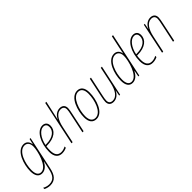

<svg xmlns="http://www.w3.org/2000/svg" viewBox="96 -1808 3096 3096"><g transform="rotate(-45 1644.0 -260.0)"><path d="M104 240C220 240 271 166 297 43L418 -527H396L375 -433H372C365 -488 333 -537 265 -537C112 -537 36 -308 36 -150C36 -49 74 10 149 10C218 10 268 -41 303 -106H305C298 -77 290 -42 286 -22L273 36C248 153 206 215 104 215C62 215 20 199 -5 184V213C18 225 59 240 104 240ZM152 -15C94 -15 63 -59 63 -151C63 -297 132 -512 264 -512C319 -512 355 -470 355 -399C355 -296 281 -15 152 -15Z M606 10C650 10 687 -2 710 -15V-43C683 -28 650 -15 611 -15C537 -15 499 -62 499 -161C499 -195 501 -226 506 -253H520C695 -253 788 -336 788 -440C788 -505 750 -537 695 -537C574 -537 472 -365 472 -158C472 -41 527 10 606 10ZM528 -278H510C537 -413 615 -512 693 -512C738 -512 761 -483 761 -439C761 -354 685 -278 528 -278Z M825 0H851L911 -283C940 -425 1001 -512 1086 -512C1133 -512 1162 -488 1162 -438C1162 -409 1154 -375 1147 -341L1075 0H1101L1171 -333C1179 -369 1188 -414 1188 -441C1188 -504 1150 -537 1090 -537C1021 -537 967 -488 941 -430H939C947 -463 955 -499 962 -533L1012 -760H986Z M1390 10C1537 10 1612 -209 1612 -373C1612 -480 1567 -537 1489 -537C1335 -537 1263 -301 1263 -154C1263 -45 1309 10 1390 10ZM1391 -15C1325 -15 1290 -64 1290 -154C1290 -289 1359 -512 1487 -512C1552 -512 1585 -461 1585 -373C1585 -228 1520 -15 1391 -15Z M1781 10C1849 10 1903 -39 1929 -96H1931L1913 0H1934L2046 -527H2020L1960 -244C1930 -102 1870 -15 1784 -15C1737 -15 1709 -39 1709 -88C1709 -117 1716 -152 1723 -186L1796 -527H1770L1699 -194C1691 -158 1683 -113 1683 -86C1683 -22 1720 10 1781 10Z M2214 10C2284 10 2333 -43 2368 -107H2370L2350 0H2371L2532 -760H2506L2462 -554C2453 -516 2446 -474 2439 -438H2437C2429 -490 2396 -537 2330 -537C2177 -537 2101 -308 2101 -150C2101 -49 2139 10 2214 10ZM2216 -15C2161 -15 2128 -58 2128 -151C2128 -297 2197 -512 2329 -512C2384 -512 2420 -470 2420 -399C2420 -293 2347 -15 2216 -15Z M2673 10C2717 10 2754 -2 2777 -15V-43C2750 -28 2717 -15 2678 -15C2604 -15 2566 -62 2566 -161C2566 -195 2568 -226 2573 -253H2587C2762 -253 2855 -336 2855 -440C2855 -505 2817 -537 2762 -537C2641 -537 2539 -365 2539 -158C2539 -41 2594 10 2673 10ZM2595 -278H2577C2604 -413 2682 -512 2760 -512C2805 -512 2828 -483 2828 -439C2828 -354 2752 -278 2595 -278Z M2891 0H2917L2977 -283C3006 -425 3067 -512 3153 -512C3199 -512 3228 -488 3228 -438C3228 -409 3220 -375 3213 -341L3141 0H3167L3237 -333C3245 -369 3254 -414 3254 -441C3254 -504 3216 -537 3156 -537C3087 -537 3033 -488 3007 -430H3005L3023 -527H3002Z"/></g></svg>

Font: Noto Sans Condensed Thin
Style: Italic
Weight: 100
Width: 3
Italic angle: -12°
Designer: Monotype Design Team
Foundry: Monotype Imaging Inc.
Version: Version 2.013